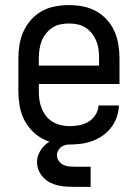

<svg xmlns="http://www.w3.org/2000/svg" viewBox="-20 -558 540 752"><path d="M252 8Q275 8 298 5Q321 2 342.5 -6Q364 -14 383 -27.5Q402 -41 416 -59.5Q430 -78 437.5 -100Q445 -122 446 -145H366Q365 -126 354.5 -109Q344 -92 327 -81.5Q310 -71 290.5 -67.5Q271 -64 252 -64Q235 -64 218 -68Q201 -72 186 -81Q171 -90 160.5 -103.5Q150 -117 143.5 -133Q137 -149 134.5 -166Q132 -183 132 -200V-229H448V-330Q448 -357 443.5 -384Q439 -411 428 -436Q417 -461 398 -481.5Q379 -502 355 -515Q331 -528 304 -533Q277 -538 250 -538Q223 -538 196 -533Q169 -528 145 -515Q121 -502 102.5 -481.5Q84 -461 72.5 -436Q61 -411 56.5 -384Q52 -357 52 -330V-200Q52 -173 56.5 -145.5Q61 -118 72.5 -93.5Q84 -69 103 -48.5Q122 -28 146 -15Q170 -2 197 3Q224 8 252 8ZM132 -301V-330Q132 -347 134.5 -364Q137 -381 143 -397Q149 -413 160 -426.5Q171 -440 185 -449.5Q199 -459 216 -462.5Q233 -466 250 -466Q267 -466 284 -462.5Q301 -459 315.5 -449.5Q330 -440 340.5 -426.5Q351 -413 357.5 -397Q364 -381 366 -364Q368 -347 368 -330V-301ZM275 174H335V95H275Q263 95 251 94Q239 93 228 87.5Q217 82 210 72Q203 62 203 50Q203 41 207 33Q211 25 217.5 19.5Q224 14 232.5 11Q241 8 250 8V-23Q228 -23 206 -17Q184 -11 166 2Q148 15 136.5 35Q125 55 125 77Q125 94 131.5 109.5Q138 125 150 137.5Q162 150 177 157.5Q192 165 208.5 168.5Q225 172 241.5 173Q258 174 275 174Z"/></svg>

Font: Iosevka SS09
Style: Regular
Weight: 400
Monospace: yes
Designer: Belleve Invis
Foundry: Belleve Invis
Version: Version 5.2.1; ttfautohint (v1.8.3)